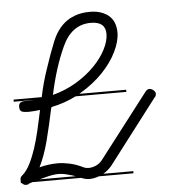

<svg xmlns="http://www.w3.org/2000/svg" viewBox="-44 -591 552 625"><g transform="rotate(-5 231.5 -278.5)"><path d="M368 -14H255Q239 -8 224 -8Q211 -8 197 -14H38L26 -10L24 -8Q20 -7 16 -7Q10 -7 5 -12L3 -14H0V-21Q0 -23 0 -26Q0 -34 7 -39Q21 -51 32 -72.5Q43 -94 52 -121Q61 -148 68.5 -180.5Q76 -213 83 -246Q74 -245 64.5 -244Q55 -243 46 -243Q31 -243 23.5 -246Q16 -249 16 -262Q16 -279 35 -279Q54 -279 69 -280H0V-287H92Q102 -335 117 -378Q132 -424 149 -466Q169 -514 207 -535L223 -542Q245 -550 272 -550Q297 -550 315 -542L328 -535L333 -531Q356 -512 356 -475Q356 -447 339.5 -413Q323 -379 292.5 -347Q262 -315 218 -289L215 -287H368V-280H202Q165 -261 121 -252L119 -246Q108 -193 95.5 -144.5Q83 -96 65 -60Q95 -68 126 -68Q142 -68 163.5 -63.5Q185 -59 209 -47Q216 -44 224 -44Q236 -44 248.5 -49.5Q261 -55 270 -67L430 -275Q436 -283 443 -283Q450 -283 456.5 -277.5Q463 -272 463 -266Q463 -258 458 -254L299 -46Q287 -31 270 -21H368ZM272 -514Q209 -514 178 -445Q148 -380 129 -291Q171 -302 206 -323Q241 -344 266.5 -370Q292 -396 306 -423.5Q320 -451 320 -474Q320 -514 272 -514ZM156 -28Q139 -33 124 -33Q106 -33 81 -26Q72 -24 62 -21H180Q168 -25 156 -28Z"/></g></svg>

Font: Gruenewald VA 3. Klasse
Style: Regular
Weight: 400
Designer: Peter Wiegel
Foundry: Peter Wiegel, nach dem Schriftentwurf von Dr. H. Gr¸newald
Version: Version 0.007